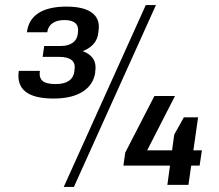

<svg xmlns="http://www.w3.org/2000/svg" viewBox="-20 -728 864 756"><path d="M191 -340Q114 -340 80 -367.5Q46 -395 54 -449H137Q133 -422 147.5 -409.5Q162 -397 199 -397Q266 -397 273 -447V-452Q278 -478 262.5 -491Q247 -504 214 -504H148L154 -547H220Q248 -547 265.5 -559Q283 -571 286 -593L287 -602Q290 -625 276.5 -637Q263 -649 234 -649Q204 -649 186.5 -636.5Q169 -624 166 -601H86Q92 -651 131.5 -676.5Q171 -702 242 -702Q310 -702 342.5 -677.5Q375 -653 368 -607L367 -598Q362 -558 326 -536.5Q290 -515 234 -515L237 -537Q298 -537 330 -514Q362 -491 355 -447V-443Q348 -394 305.5 -367Q263 -340 191 -340ZM554 -708H594L271 8H231ZM473 -127 588 -350H669L541 -100L508 -136H775L766 -76H466ZM666 -198 704 -266H760L722 0H639Z"/></svg>

Font: Pathway Extreme 28pt Medium
Style: Italic
Weight: 500
Italic angle: -8°
Designer: Eduardo Rodriguez Tunni
Foundry: Eduardo Rodriguez Tunni
Version: Version 1.001;gftools[0.9.26]